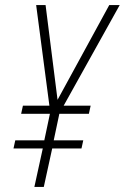

<svg xmlns="http://www.w3.org/2000/svg" viewBox="-20 -734 490 754"><path d="M115 0 148 -151H33L40 -183H154L176 -287H63L70 -319H174L122 -714H159L206 -342L409 -714H450L230 -319H336L329 -287H213L191 -183H307L300 -151H185L152 0Z"/></svg>

Font: Noto Sans Condensed ExtraLight
Style: Italic
Weight: 200
Width: 3
Italic angle: -12°
Designer: Monotype Design Team
Foundry: Monotype Imaging Inc.
Version: Version 2.013; ttfautohint (v1.8.4.7-5d5b)